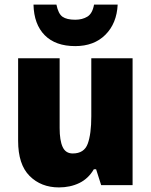

<svg xmlns="http://www.w3.org/2000/svg" viewBox="-20 -900 658 837"><path d="M558 -646V-93H421L399 -162H389Q365 -121 325.5 -102Q286 -83 237 -83Q159 -83 109 -133Q59 -183 59 -286V-646H240V-342Q240 -288 253 -259.5Q266 -231 297 -231Q347 -231 362.5 -273.5Q378 -316 378 -393V-646ZM493 -880Q489 -798 439.5 -748.5Q390 -699 308 -699Q222 -699 175 -746.5Q128 -794 126 -880H226Q234 -840 252.5 -827Q271 -814 308 -814Q339 -814 361 -827.5Q383 -841 390 -880Z"/></svg>

Font: Noto Sans Telugu UI SemiCondensed Black
Style: Regular
Weight: 900
Width: 4
Designer: Jelle Bosma - Monotype Design Team
Foundry: Monotype Imaging Inc.
Version: Version 2.005; ttfautohint (v1.8.4.7-5d5b)